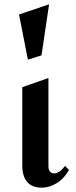

<svg xmlns="http://www.w3.org/2000/svg" viewBox="-20 -861 352 888"><path d="M172 -605 109 -585 68 -794 207 -841ZM204 -92Q204 -77 211 -68Q218 -59 230 -59Q255 -59 281 -94L299 -75Q277 -35 242.5 -14Q208 7 174 7Q83 7 83 -98V-458L204 -500Z"/></svg>

Font: Amita
Style: Bold
Weight: 700
Designer: Eduardo Rodriguez Tunni, Modular Infotech, Brian J. Bonislawsky
Foundry: Eduardo Rodriguez Tunni, Modular Infotech, Brian J. Bonislawsky
Version: Version 1.003